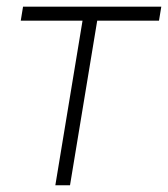

<svg xmlns="http://www.w3.org/2000/svg" viewBox="-20 -549 498 569"><path d="M144 0 224.6 -487.8H41.5L48.3 -529.3H458L451.2 -487.8H268.1L187.5 0Z"/></svg>

Font: Inter 24pt ExtraLight
Style: Italic
Weight: 250
Italic angle: -9.3988°
Version: Version 4.001;git-66647c0bb